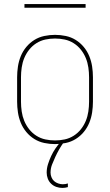

<svg xmlns="http://www.w3.org/2000/svg" viewBox="-20 -699 540 942"><path d="M250 8Q224 8 197.5 2.5Q171 -3 148.5 -17Q126 -31 109 -51.5Q92 -72 82 -96.5Q72 -121 68 -147.5Q64 -174 64 -200V-320Q64 -346 68 -372.5Q72 -399 82 -423.5Q92 -448 109 -468.5Q126 -489 148.5 -503Q171 -517 197.5 -522.5Q224 -528 250 -528Q276 -528 302.5 -522.5Q329 -517 351.5 -503Q374 -489 391 -468.5Q408 -448 418 -423.5Q428 -399 432 -372.5Q436 -346 436 -320V-200Q436 -174 432 -147.5Q428 -121 418 -96.5Q408 -72 391 -51.5Q374 -31 351.5 -17Q329 -3 302.5 2.5Q276 8 250 8ZM250 -10Q274 -10 297.5 -15Q321 -20 341.5 -33Q362 -46 377 -65Q392 -84 401 -106Q410 -128 413.5 -152Q417 -176 417 -200V-320Q417 -344 413.5 -368Q410 -392 401 -414Q392 -436 377 -455Q362 -474 341.5 -487Q321 -500 297.5 -505Q274 -510 250 -510Q226 -510 202.5 -505Q179 -500 158.5 -487Q138 -474 123 -455Q108 -436 99 -414Q90 -392 86.5 -368Q83 -344 83 -320V-200Q83 -176 86.5 -152Q90 -128 99 -106Q108 -84 123 -65Q138 -46 158.5 -33Q179 -20 202.5 -15Q226 -10 250 -10ZM286 223Q271 223 256.5 218Q242 213 231 202.5Q220 192 214.5 177.5Q209 163 209 148Q209 127 215.5 106.5Q222 86 231 66.5Q240 47 252 29.5Q264 12 278 -4L282 -8H292V0Q280 17 270 34.5Q260 52 251.5 70.5Q243 89 235.5 108Q228 127 228 148Q228 159 232.5 170.5Q237 182 245.5 189.5Q254 197 265.5 201Q277 205 288 205Q295 205 301 204Q307 203 313 201V219Q306 221 299.5 222Q293 223 286 223ZM100 -661V-679H400V-661Z"/></svg>

Font: Iosevka Curly Thin
Style: Regular
Weight: 100
Monospace: yes
Designer: Belleve Invis
Foundry: Belleve Invis
Version: Version 22.1.2; ttfautohint (v1.8.4)